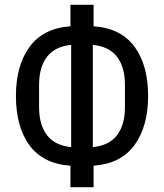

<svg xmlns="http://www.w3.org/2000/svg" viewBox="-20 -746 680 796"><path d="M46 -348Q46 -474 102.5 -551.5Q159 -629 272 -637V-726H368V-637Q482 -629 538 -552Q594 -475 594 -348Q594 -222 537.5 -144.5Q481 -67 368 -59V30H272V-59Q158 -67 102 -144Q46 -221 46 -348ZM275 -136V-560Q207 -553 174.5 -510Q142 -467 142 -394V-302Q142 -229 174.5 -186Q207 -143 275 -136ZM498 -302V-394Q498 -467 465.5 -510Q433 -553 365 -560V-136Q433 -143 465.5 -186Q498 -229 498 -302Z"/></svg>

Font: Writer
Style: Regular
Weight: 400
Monospace: yes
Designer: Mike Abbink, Paul van der Laan, Pieter van Rosmalen
Foundry: Bold Monday
Version: Version 2.001 2020